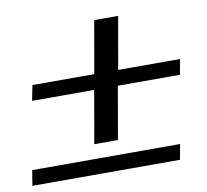

<svg xmlns="http://www.w3.org/2000/svg" viewBox="-72 -666 802 743"><g transform="rotate(-10 328.5 -295.0)"><path d="M297 -324H53L65 -384H308L344 -590H438L402 -384H645L634 -324H390L354 -117H261ZM7 -60H588L577 0H-3Z"/></g></svg>

Font: Fahkwang Medium
Style: Italic
Weight: 500
Italic angle: -10°
Version: Version 1.000; ttfautohint (v1.6)